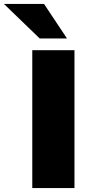

<svg xmlns="http://www.w3.org/2000/svg" viewBox="-107 -962 458 982"><path d="M96.2 -765.1 -86.9 -941.9H118.2L235.8 -765.1ZM58.1 0V-705.1H273.9V0Z"/></svg>

Font: Mulish ExtraBlack
Style: Regular
Weight: 1000
Designer: Vernon Adams
Foundry: Vernon Adams
Version: Version 3.603; ttfautohint (v1.8.3)